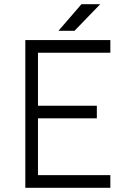

<svg xmlns="http://www.w3.org/2000/svg" viewBox="-20 -890 632 910"><path d="M100 0H503V-60H160V-329H439V-389H160V-640H503V-700H100ZM257 -744H333L455 -870H366Z"/></svg>

Font: Unageo
Style: Light
Weight: 300
Designer: Richard Sepsi
Foundry: Richard Sepsi
Version: Version 2.000